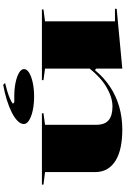

<svg xmlns="http://www.w3.org/2000/svg" viewBox="193 -748 803 1230"><g transform="rotate(90 595.0 -133.5)"><path d="M1163 -10V0H706V-10L780 -20V-348Q780 -402 751 -427Q722 -452 663 -452Q632 -452 601 -442Q570 -432 538.5 -413.5Q507 -395 477 -367.5Q447 -340 420 -306V-20L494 -10V0H41V-10L117 -20V-468H37V-479L420 -515V-347L430 -340Q477 -397 535.5 -436Q594 -475 663.5 -495Q733 -515 811 -515Q871 -515 921 -505Q971 -495 1007 -473.5Q1043 -452 1063 -419Q1083 -386 1083 -339V-20ZM524 248 512 236Q538 230 564.5 222Q591 214 612.5 204.5Q634 195 645 186L636 177H598Q548 177 508.5 168.5Q469 160 446 146Q423 132 423 115Q423 96 447 81.5Q471 67 511 58.5Q551 50 599 50Q647 50 687 58.5Q727 67 751 82Q775 97 775 116Q775 136 755 156Q735 176 700 193.5Q665 211 620 225Q575 239 524 248Z"/></g></svg>

Font: Kalnia Expanded Medium
Style: Regular
Weight: 500
Width: 7
Designer: Frida Medrano
Foundry: Frida Medrano
Version: Version 1.105